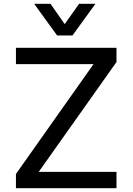

<svg xmlns="http://www.w3.org/2000/svg" viewBox="-20 -992 700 1012"><path d="M362 -805 483 -972H397L321 -865L246 -972H160L281 -805ZM594 0V-86H184L594 -665V-740H64V-654H473L64 -75V0Z"/></svg>

Font: Be Vietnam Pro
Style: Regular
Weight: 400
Designer: Lam Bao, Tony Le, Vietanh Nguyen
Foundry: Yellow Type Foundry
Version: Version 1.002